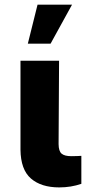

<svg xmlns="http://www.w3.org/2000/svg" viewBox="-20 -810 379 836"><path d="M69.2 -545.5H237.2L235.1 -182.5Q235.4 -152 248.2 -141Q261 -130 290.5 -130Q306.1 -130 315.5 -130.5Q324.9 -131 334.2 -131.4V-9.6Q289.4 6 237.9 6Q159.4 6 114.7 -32.7Q70 -71.4 69.2 -158.7ZM101.2 -620 143.5 -789.8H293.7L200.3 -620Z"/></svg>

Font: Inter UI Extra Bold
Style: Regular
Weight: 800
Designer: Rasmus Andersson
Foundry: rsms
Version: 3.2;8d6f07862